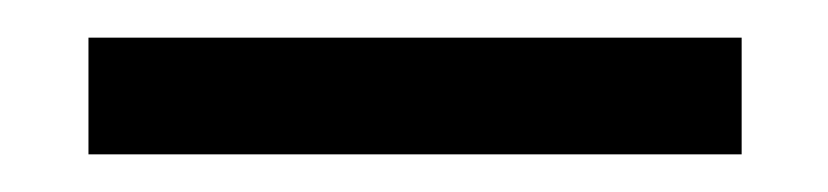

<svg xmlns="http://www.w3.org/2000/svg" viewBox="-20 -656 440 102"><path d="M27 -636H374V-574H27Z"/></svg>

Font: Sarabun SemiBold
Style: Regular
Weight: 600
Designer: Suppakit Chalermlarp | Katatrad Co.,Ltd.
Foundry: Cadson Demak Co.,Ltd.
Version: Version 1.000; ttfautohint (v1.6)